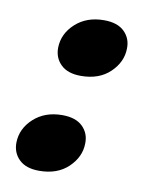

<svg xmlns="http://www.w3.org/2000/svg" viewBox="-59 -475 408 530"><g transform="rotate(10 145.0 -210.0)"><path d="M86 10Q49 10 29.8 -8.8Q10.5 -27.5 11 -56.5Q12 -95.5 43.2 -124Q74.5 -152.5 123 -152.5Q161 -152.5 180.2 -133.5Q199.5 -114.5 198.5 -86Q198 -48.5 167.5 -19.2Q137 10 86 10ZM154 -268Q117 -268 97.8 -286.8Q78.5 -305.5 79 -334.5Q80 -373.5 111.2 -402Q142.5 -430.5 191 -430.5Q229 -430.5 248.2 -411.5Q267.5 -392.5 266.5 -364Q266 -326.5 235.5 -297.2Q205 -268 154 -268Z"/></g></svg>

Font: Fraunces 144pt S050
Style: Bold Italic
Weight: 700
Italic angle: -16°
Version: Version 1.000; ttfautohint (v1.8.3)